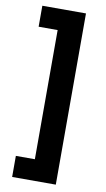

<svg xmlns="http://www.w3.org/2000/svg" viewBox="-99 -847 557 1005"><g transform="rotate(10 179.0 -345.0)"><path d="M273.5 110H41.5V-2H142.5V-688.5H41.5V-800H273.5Z"/></g></svg>

Font: Geologica
Style: Bold
Weight: 700
Designer: Sindre Bremnes, Frode Helland
Foundry: Monokrom Skriftforlag AS
Version: Version 1.010; ttfautohint (v1.8.4.7-5d5b);gftools[0.9.28]